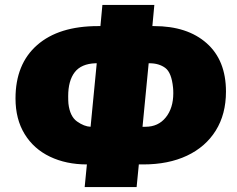

<svg xmlns="http://www.w3.org/2000/svg" viewBox="-20 -744 963 780"><path d="M562 -76H544L535 16H324L333 -76Q249 -76 183 -107.5Q117 -139 80 -199.5Q43 -260 43 -344Q43 -484 131 -561Q219 -638 378 -638H388L396 -724H607L599 -638H606Q741 -638 819.5 -568.5Q898 -499 898 -372Q898 -280 856.5 -213.5Q815 -147 739.5 -111.5Q664 -76 562 -76ZM348 -229 373 -487H368Q310 -485 283.5 -450.5Q257 -416 257 -353Q257 -333 258 -323Q264 -271 293 -250.5Q322 -230 348 -229ZM684 -365Q684 -380 683 -388Q677 -449 651.5 -468Q626 -487 587 -487H584L559 -229H571Q623 -229 653.5 -267Q684 -305 684 -365Z"/></svg>

Font: Nunito Sans Heavy Heavy
Style: Italic
Weight: 400
Italic angle: -4.541°
Designer: Vernon Adams
Foundry: Vernon Adams
Version: Version 2.002